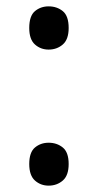

<svg xmlns="http://www.w3.org/2000/svg" viewBox="-20 -570 308 604"><path d="M72 -54Q72 -91 90 -106Q108 -121 133 -121Q159 -121 177.5 -106Q196 -91 196 -54Q196 -18 177.5 -2Q159 14 133 14Q108 14 90 -2Q72 -18 72 -54ZM72 -482Q72 -520 90 -535Q108 -550 133 -550Q159 -550 177.5 -535Q196 -520 196 -482Q196 -446 177.5 -430Q159 -414 133 -414Q108 -414 90 -430Q72 -446 72 -482Z"/></svg>

Font: Noto Sans Thai
Style: Regular
Weight: 400
Designer: Monotype Design Team
Foundry: Monotype Imaging Inc.
Version: Version 2.001